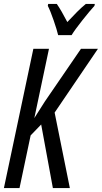

<svg xmlns="http://www.w3.org/2000/svg" viewBox="-20 -964 522 984"><path d="M347 -784Q364 -812 402.5 -860.5Q441 -909 464 -934L466 -944H420Q399 -927 375.5 -903.5Q352 -880 325 -851Q294 -911 271 -944H227L225 -934Q238 -909 255 -859.5Q272 -810 278 -784ZM80 0 137 -270 191 -326 251 0H338L260 -387L482 -714H395L210 -444L156 -359L231 -714H151L0 0Z"/></svg>

Font: Noto Sans Display Condensed
Style: Italic
Weight: 400
Width: 3
Designer: Monotype Design team
Foundry: Monotype Imaging Inc.
Version: 1.000